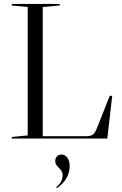

<svg xmlns="http://www.w3.org/2000/svg" viewBox="-20 -710 623 984"><path d="M122 -674 40 -682V-690H286V-682L199 -674V-12H420Q444 -12 455 -19.5Q466 -27 475 -49L543 -220L555 -218L530 0H40V-8L122 -16ZM272 254 268 249Q301 224 301 187Q301 168 282 150.5Q263 133 263 116Q263 101 272 91.5Q281 82 295 82Q314 82 325.5 98.5Q337 115 337 142Q337 208 272 254Z"/></svg>

Font: Libre Caslon Display
Style: Regular
Weight: 400
Designer: Pablo Impallari, Rodrigo Fuenzalida
Foundry: Pablo Impallari, Rodrigo Fuenzalida
Version: Version 1.002